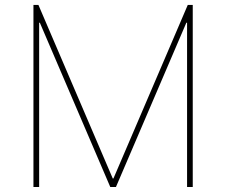

<svg xmlns="http://www.w3.org/2000/svg" viewBox="-20 -747 904 767"><path d="M113.6 -727.3H133.5L430.4 -34.1H433.2L730.1 -727.3H750V0H727.3V-656.2H724.4L443.2 0H420.5L139.2 -656.2H136.4V0H113.6Z"/></svg>

Font: Inter P Thin
Style: Regular
Weight: 100
Designer: Rasmus Andersson
Foundry: rsms
Version: Version 3.018;git-588b23468